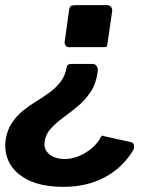

<svg xmlns="http://www.w3.org/2000/svg" viewBox="-34 -550 587 745"><path d="M234 -511Q236 -524 241.5 -527Q247 -530 261 -530H380Q392 -530 397.5 -522.5Q403 -515 401 -505L383 -381Q382 -372 379.5 -369.5Q377 -367 369 -367H232Q225 -367 220.5 -373.5Q216 -380 217 -388ZM476 2Q483 4 485.5 12.5Q488 21 484 31Q442 101 372.5 138Q303 175 213 175Q131 175 78.5 150Q26 125 3.5 83.5Q-19 42 -12 -8Q-6 -46 12 -73Q30 -100 54.5 -120Q79 -140 107 -157Q135 -174 160 -192.5Q185 -211 202.5 -234.5Q220 -258 225 -291Q227 -302 243 -302H326Q335 -302 341 -293.5Q347 -285 345 -271Q339 -225 317.5 -193Q296 -161 267.5 -137.5Q239 -114 211 -93.5Q183 -73 163 -51Q143 -29 139 1Q135 30 157.5 48.5Q180 67 217 67Q245 67 272.5 55.5Q300 44 323 24.5Q346 5 359 -21Q364 -26 363.5 -24.5Q363 -23 372 -21Z"/></svg>

Font: Libre Franklin Thin
Style: Bold Italic
Weight: 700
Italic angle: -8°
Version: Version 3.000